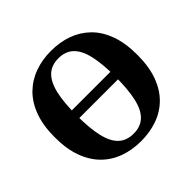

<svg xmlns="http://www.w3.org/2000/svg" viewBox="-171 -851 1044 1044"><g transform="rotate(-45 351.0 -329.0)"><path d="M554.4 -308.4H148V-366.7H554.4ZM202 -328.6Q202 -231.6 216.5 -167.1Q231.1 -102.7 263.9 -71Q296.7 -39.2 351.2 -39.2Q405.6 -39.2 438.5 -71Q471.3 -102.7 485.7 -167.1Q500.1 -231.6 500.1 -328.6Q500.1 -426.4 485.7 -490.5Q471.3 -554.6 438.5 -586.7Q405.6 -618.7 351.2 -618.7Q296.7 -618.7 263.9 -586.7Q231.1 -554.6 216.5 -490.5Q202 -426.4 202 -328.6ZM351.2 -675.8Q418.4 -675.8 476 -655.4Q533.7 -634.9 577.1 -592.6Q620.5 -550.3 644.5 -484.7Q668.5 -419 668.5 -328.6Q668.5 -237.9 644.5 -172.4Q620.5 -106.9 577.4 -64.5Q534.4 -22 476.4 -1.8Q418.4 18.5 351.2 18.5Q283.6 18.5 225.7 -2.2Q167.7 -22.9 124.6 -65.5Q81.5 -108.1 57.5 -173.6Q33.5 -239.1 33.5 -328.6Q33.5 -418.2 57.5 -483.7Q81.5 -549.2 125 -591.8Q168.4 -634.3 226.2 -655.1Q283.9 -675.8 351.2 -675.8Z"/></g></svg>

Font: Source Serif 4 Variable
Style: Regular
Weight: 400
Designer: Frank Grießhammer
Foundry: Adobe
Version: Version 4.005;hotconv 1.1.0;makeotfexe 2.6.0